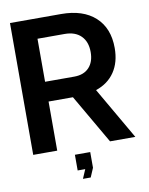

<svg xmlns="http://www.w3.org/2000/svg" viewBox="-96 -783 794 1024"><g transform="rotate(-10 301.5 -271.0)"><path d="M30 0V-714H307Q425 -714 491 -654Q557 -594 557 -486Q557 -409 521.5 -356.5Q486 -304 420 -282L583 0H446L292 -266H160V0ZM318 -373Q370 -373 398.5 -403.5Q427 -434 427 -487Q427 -543 395.5 -574.5Q364 -606 307 -606H160V-373ZM249 123V38H332V123L311 172H269L290 123Z"/></g></svg>

Font: Non Bureau Medium
Style: Regular
Weight: 500
Designer: Jona Saucedo
Foundry: Non Foundry
Version: Version 1.000; ttfautohint (v1.8.4)